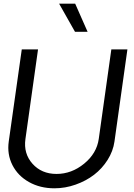

<svg xmlns="http://www.w3.org/2000/svg" viewBox="-20 -1020 735 1050"><path d="M303.2 -1000H391.1L459 -846.2H390.1ZM277.8 9.8Q199.7 9.8 138.9 -24.2Q78.1 -58.1 48.1 -116.9Q18.1 -175.8 27.8 -246.1L99.1 -750H188L119.1 -259.8Q107.9 -180.2 157.7 -124.5Q207.5 -68.8 289.1 -68.8Q371.6 -68.8 440.2 -125Q508.8 -181.2 520 -259.8L588.9 -750H676.8L606 -246.1Q598.6 -193.4 568.6 -145.8Q538.6 -98.1 494.4 -64.2Q450.2 -30.3 393.3 -10.3Q336.4 9.8 277.8 9.8Z"/></svg>

Font: Oakes Grotesk
Style: Italic
Weight: 400
Italic angle: -8°
Designer: Samuel Oakes
Foundry: Samuel Oakes
Version: Version 1.000;PS 001.000;hotconv 1.0.88;makeotf.lib2.5.64775